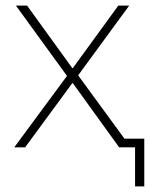

<svg xmlns="http://www.w3.org/2000/svg" viewBox="-20 -528 539 688"><path d="M464 140V0H407L241 -230H239L70 0H31L220 -256L37 -508H77L239 -284H241L404 -508H443L260 -258L426 -31H497V140Z"/></svg>

Font: IBM Plex Sans ExtraLight
Style: Regular
Weight: 250
Designer: Mike Abbink, Paul van der Laan, Pieter van Rosmalen
Foundry: Bold Monday
Version: Version 3.201